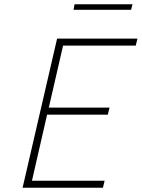

<svg xmlns="http://www.w3.org/2000/svg" viewBox="-20 -881 665 901"><path d="M325 -835 330 -861H602L595 -835ZM86 0 248 -700H625L617 -667H276L209 -376H494L486 -343H201L130 -33H471L463 0Z"/></svg>

Font: Titillium Web ExtraLight
Style: Italic
Weight: 275
Italic angle: -13°
Version: Version 1.002;PS 57.000;hotconv 1.0.70;makeotf.lib2.5.55311